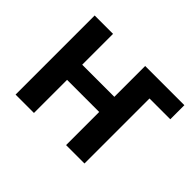

<svg xmlns="http://www.w3.org/2000/svg" viewBox="-119 -741 937 937"><g transform="rotate(45 349.5 -273.0)"><path d="M194.3 -545.9V-333H416V-545.9H686.5V-448.7H543V0H416V-228.5H194.3V0H67.4V-545.9Z"/></g></svg>

Font: Inter SemiBold
Style: Regular
Weight: 600
Designer: Rasmus Andersson
Foundry: rsms
Version: Version 4.001;git-9221beed3